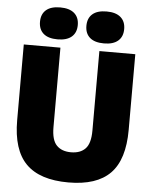

<svg xmlns="http://www.w3.org/2000/svg" viewBox="-63 -1016 848 1078"><g transform="rotate(5 361.0 -477.5)"><path d="M363 10Q201.5 10 124 -68Q46.5 -146 46.5 -313.5V-740H253V-292Q253 -219.5 281.8 -189.8Q310.5 -160 363 -160Q415.5 -160 444 -189.8Q472.5 -219.5 472.5 -292V-740H675V-313.5Q675 -146 598.8 -68Q522.5 10 363 10ZM494 -785Q441.5 -785 414.5 -808.5Q387.5 -832 387.5 -875Q387.5 -918 414.5 -941.5Q441.5 -965 494 -965Q546 -965 573.2 -941.5Q600.5 -918 600.5 -875Q600.5 -832 573.2 -808.5Q546 -785 494 -785ZM232.5 -785Q180 -785 153 -808.5Q126 -832 126 -875Q126 -918 153 -941.5Q180 -965 232.5 -965Q284.5 -965 311.8 -941.5Q339 -918 339 -875Q339 -832 311.8 -808.5Q284.5 -785 232.5 -785Z"/></g></svg>

Font: Encode Sans Semi Condensed Black
Style: Regular
Weight: 900
Width: 4
Designer: Multiple Designers
Foundry: Impallari Type
Version: Version 3.000; ttfautohint (v1.8.3) -l 8 -r 50 -G 200 -x 14 